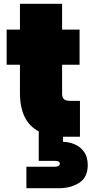

<svg xmlns="http://www.w3.org/2000/svg" viewBox="-20 -720 482 1011"><path d="M442 149Q442 214 397 242.5Q352 271 292 271H119V158H269Q281 158 288 153.5Q295 149 295 142Q295 127 269 127H184V-28Q85 -80 85 -231V-379H15V-564H85V-700H307V-564H399V-379H307V-227Q307 -207 316.5 -198Q326 -189 348 -189H401V0H317H312V27Q340 27 370 38.5Q400 50 421 77.5Q442 105 442 149Z"/></svg>

Font: Poppins Black A&M
Style: Regular
Weight: 900
Designer: Ninad Kale (Devanagari), Jonny Pinhorn (Latin)
Foundry: Indian Type Foundry
Version: 4.004